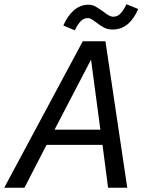

<svg xmlns="http://www.w3.org/2000/svg" viewBox="-46 -881 682 901"><path d="M0 0ZM342.5 -687.5 -26.2 0H68.8L172.5 -201.2H435L461.2 0H551.2L448.8 -687.5ZM210 -272.5 381.2 -601.2 425 -272.5ZM437.5 -827.5Q467.5 -802.5 485 -802.5Q505 -802.5 519.4 -817.5Q533.8 -832.5 547.5 -861.2L602.5 -838.8Q583.8 -793.8 553.8 -768.1Q523.8 -742.5 482.5 -742.5Q460 -742.5 443.8 -750.6Q427.5 -758.8 405 -776.2Q395 -783.8 385 -790Q375 -796.2 366.2 -796.2Q347.5 -796.2 333.1 -781.9Q318.8 -767.5 305 -738.8L251.2 -761.2Q271.2 -807.5 301.2 -833.1Q331.2 -858.8 368.8 -858.8Q387.5 -858.8 401.9 -850.6Q416.2 -842.5 437.5 -827.5Z"/></svg>

Font: Cambay
Style: Italic
Weight: 400
Italic angle: -11°
Designer: Pooja Saxena
Foundry: Pooja Saxena
Version: Version 1.019;PS 001.019;hotconv 1.0.70;makeotf.lib2.5.58329